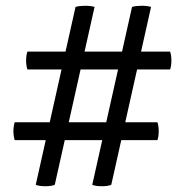

<svg xmlns="http://www.w3.org/2000/svg" viewBox="-20 -655 639 666"><path d="M104 -14Q109.5 -11.5 118.5 -10.2Q127.5 -9 137 -9Q147 -9 155.8 -10.2Q164.5 -11.5 170 -14L308 -631Q294.5 -635 275 -635Q266 -635 257.2 -634Q248.5 -633 242 -631ZM300 -14Q305.5 -11.5 314.5 -10.2Q323.5 -9 333 -9Q343 -9 351.8 -10.2Q360.5 -11.5 366 -14L504 -631Q490.5 -635 471 -635Q462 -635 453.2 -634Q444.5 -633 438 -631ZM526 -169Q530.5 -181 530.5 -200Q530.5 -219 526 -231H31Q29 -225 27.8 -216.8Q26.5 -208.5 26.5 -200Q26.5 -191.5 27.8 -183.2Q29 -175 31 -169ZM570 -414Q574.5 -426 574.5 -445Q574.5 -464 570 -476H75Q73 -470 71.8 -461.8Q70.5 -453.5 70.5 -445Q70.5 -436.5 71.8 -428.2Q73 -420 75 -414Z"/></svg>

Font: Signika Negative Light
Style: Regular
Weight: 300
Designer: Anna Giedry
Foundry: Anna Giedry
Version: Version 2.001